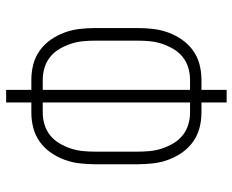

<svg xmlns="http://www.w3.org/2000/svg" viewBox="-88 -688 775 640"><g transform="rotate(-90 300.0 -367.5)"><path d="M279 0V-84H245Q219 -84 194 -90.5Q169 -97 148 -112Q127 -127 112 -148.5Q97 -170 88 -194.5Q79 -219 76 -245Q73 -271 73 -297V-438Q73 -464 76 -490Q79 -516 88 -540.5Q97 -565 112 -586.5Q127 -608 148 -623Q169 -638 194 -644.5Q219 -651 245 -651H279V-735H321V-651H355Q381 -651 406 -644.5Q431 -638 452 -623Q473 -608 488 -586.5Q503 -565 512 -540.5Q521 -516 524 -490Q527 -464 527 -438V-297Q527 -271 524 -245Q521 -219 512 -194.5Q503 -170 488 -148.5Q473 -127 452 -112Q431 -97 406 -90.5Q381 -84 355 -84H321V0ZM279 -122V-613H245Q225 -613 205 -607Q185 -601 169 -588Q153 -575 142.5 -557Q132 -539 125.5 -519.5Q119 -500 117 -479.5Q115 -459 115 -438V-297Q115 -276 117 -255.5Q119 -235 125.5 -215.5Q132 -196 142.5 -178Q153 -160 169 -147Q185 -134 205 -128Q225 -122 245 -122ZM321 -122H355Q375 -122 395 -128Q415 -134 431 -147Q447 -160 457.5 -178Q468 -196 474.5 -215.5Q481 -235 483 -255.5Q485 -276 485 -297V-438Q485 -459 483 -479.5Q481 -500 474.5 -519.5Q468 -539 457.5 -557Q447 -575 431 -588Q415 -601 395 -607Q375 -613 355 -613H321Z"/></g></svg>

Font: Iosevka Extralight Extended
Style: Regular
Weight: 200
Width: 7
Monospace: yes
Designer: Belleve Invis
Foundry: Belleve Invis
Version: Version 32.5.0; ttfautohint (v1.8.4)